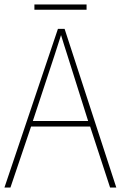

<svg xmlns="http://www.w3.org/2000/svg" viewBox="-20 -845 544 865"><path d="M370 -825H135V-801H370ZM476 0H504L271 -715H241L0 0H27L120 -275H386ZM282 -601 377 -300H128L227 -600C236 -630 246 -657 255 -687C265 -653 274 -627 282 -601Z"/></svg>

Font: Noto Sans Lao SemiCondensed Thin
Style: Regular
Weight: 100
Width: 4
Designer: Monotype Design Team
Foundry: Monotype Imaging Inc.
Version: Version 2.003